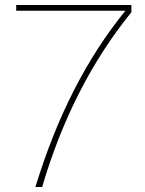

<svg xmlns="http://www.w3.org/2000/svg" viewBox="-20 -750 580 770"><path d="M507 -701Q269 -408 149 0H122Q251 -423 483 -707H45V-730H507Z"/></svg>

Font: Nacelle Thin
Style: Regular
Weight: 100
Designer: Sora Sagano
Foundry: Sora Sagano
Version: Version 1.000;FEAKit 1.0